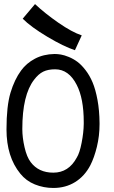

<svg xmlns="http://www.w3.org/2000/svg" viewBox="-20 -911 558 937"><path d="M378.9 -738.3 345.7 -666Q291.5 -683.6 210.9 -731.7Q130.4 -779.8 90.8 -819.8L150.9 -891.1Q198.7 -846.2 264.6 -800.3Q330.6 -754.4 378.9 -738.3ZM246.1 -647.5Q261.2 -647.5 277.3 -644.8Q293.5 -642.1 315.7 -633.1Q337.9 -624 357.4 -609.6Q377 -595.2 397.2 -569.1Q417.5 -543 431.9 -508.8Q446.3 -474.6 455.8 -423.3Q465.3 -372.1 465.8 -310.1V-304.7Q465.8 -248 452.9 -194.8Q439.9 -141.6 420.9 -104.5Q393.1 -51.3 346.7 -22.5Q300.3 6.3 240.2 6.3Q192.9 6.3 150.1 -11Q107.4 -28.3 79.1 -63.5Q11.7 -146 11.7 -279.3Q11.7 -393.1 31.2 -458.3Q50.8 -523.4 83 -566.9Q108.9 -602.5 150.4 -624.5Q191.9 -646.5 246.1 -647.5ZM129.9 -119.6Q168.5 -68.4 240.2 -68.4Q314.9 -68.4 354.5 -141.6Q368.7 -164.1 378.4 -214.4Q388.2 -264.6 388.7 -306.2V-315.4Q388.7 -430.2 354.5 -496.6Q315.9 -572.8 249 -572.8Q214.4 -572.8 190.9 -561.3Q167.5 -549.8 146.5 -522Q88.9 -447.8 88.9 -281.2Q88.9 -239.3 99.9 -191.9Q110.8 -144.5 129.9 -119.6Z"/></svg>

Font: FantasqueSansM Nerd Font
Style: Regular
Weight: 400
Monospace: yes
Designer: Jany Belluz
Version: Version 1.8.0 ; ttfautohint (v1.8.2);Nerd Fonts 3.4.0